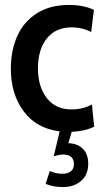

<svg xmlns="http://www.w3.org/2000/svg" viewBox="-20 -525 425 779"><path d="M338 139Q338 184 309 209Q280 234 235 234Q197 234 165 221L182 169Q207 180 233 180Q255 180 267.5 170Q280 160 280 141Q280 122 269 112Q258 102 237 102Q221 102 198 109L222 8Q127 -4 75.5 -74Q24 -144 24 -246Q24 -320 50 -378.5Q76 -437 129.5 -471Q183 -505 260 -505Q319 -505 361 -485L350 -395Q314 -414 270 -414Q206 -414 170 -369Q134 -324 134 -248Q134 -173 170 -127Q206 -81 270 -81Q316 -81 353 -101L362 -11Q326 7 271 10L257 56Q295 57 316.5 79Q338 101 338 139Z"/></svg>

Font: Cabin Condensed SemiBold
Style: Regular
Weight: 600
Width: 3
Designer: Pablo Impallari
Foundry: Pablo Impallari. http://www.impallari.com Igino Marini. http://www.ikern.com
Version: Version 2.200